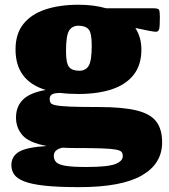

<svg xmlns="http://www.w3.org/2000/svg" viewBox="-20 -557 711 810"><path d="M311.5 -160.5Q269.5 -160.5 234 -165Q207 -164.5 198.2 -158Q189.5 -151.5 189.5 -139Q189.5 -129.5 193.5 -123Q197.5 -116.5 215.8 -112.8Q234 -109 276.2 -107.2Q318.5 -105.5 395.5 -105.5Q498 -105.5 556.5 -91Q615 -76.5 639.5 -44Q664 -11.5 664 43.5Q664 134 578.2 183.2Q492.5 232.5 314.5 232.5Q226 232.5 170 226.5Q114 220.5 83 208.5Q52 196.5 40 179.2Q28 162 28 139.5Q28 102.5 60.5 83.2Q93 64 177.5 59Q102 45 74.8 13.5Q47.5 -18 47.5 -61Q47.5 -107.5 77 -136.8Q106.5 -166 173 -177.5Q45.5 -216 45.5 -348.5Q45.5 -414.5 78.8 -456Q112 -497.5 171.8 -517.2Q231.5 -537 311.5 -537Q376 -537 428 -522H628Q646.5 -522 650.5 -516.2Q654.5 -510.5 654.5 -485.5Q654.5 -442.5 651 -432.8Q647.5 -423 637.5 -423Q631.5 -423 611.5 -426.5Q591.5 -430 551 -439Q576.5 -399.5 576.5 -348.5Q576.5 -282.5 543.5 -241Q510.5 -199.5 451 -180Q391.5 -160.5 311.5 -160.5ZM314.5 -258.5Q341 -258.5 354 -279.2Q367 -300 367 -365Q367 -418 353.8 -433.2Q340.5 -448.5 311 -448.5Q284.5 -448.5 271.5 -427.8Q258.5 -407 258.5 -342Q258.5 -289 271.8 -273.8Q285 -258.5 314.5 -258.5ZM207 100.5Q207 117.5 217.8 127.8Q228.5 138 258.2 142.8Q288 147.5 344.5 147.5Q434 147.5 466 135.2Q498 123 498 101.5Q498 91 493.2 84.5Q488.5 78 469.5 74.2Q450.5 70.5 409 69Q367.5 67.5 294 67.5Q267.5 67.5 244 66Q207 73.5 207 100.5Z"/></svg>

Font: Newsreader Caption ExtraBold
Style: Regular
Weight: 800
Designer: Hugues Gentile
Foundry: Production Type
Version: Version 1.001